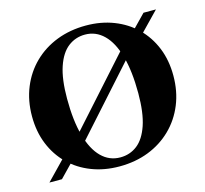

<svg xmlns="http://www.w3.org/2000/svg" viewBox="-105 -837 1036 969"><g transform="rotate(-15 413.0 -352.5)"><path d="M215.5 -166 584.5 -577.5 631.5 -613 721 -705H786L665.5 -580.5L611 -539L242 -127L195 -92L106 0H40.5L161 -124.5ZM422.5 -718Q501.5 -718 567.8 -692.2Q634 -666.5 682.5 -619Q731 -571.5 757.8 -505.8Q784.5 -440 784.5 -360Q784.5 -278 756.5 -209.5Q728.5 -141 677.2 -91Q626 -41 556.8 -14Q487.5 13 404.5 13Q325 13 258.8 -12.8Q192.5 -38.5 144 -86Q95.5 -133.5 68.8 -199.2Q42 -265 42 -345.5Q42 -427 70 -495.5Q98 -564 149.2 -614Q200.5 -664 270 -691Q339.5 -718 422.5 -718ZM420 -30Q470.5 -30 508.8 -59.8Q547 -89.5 568.8 -153.5Q590.5 -217.5 590.5 -319.5Q590.5 -435 568.2 -514.2Q546 -593.5 504.5 -634.2Q463 -675 406.5 -675Q356.5 -675 318 -645.2Q279.5 -615.5 257.8 -551.8Q236 -488 236 -385.5Q236 -270.5 258.2 -191Q280.5 -111.5 321.8 -70.8Q363 -30 420 -30Z"/></g></svg>

Font: Newsreader 60pt
Style: Bold
Weight: 700
Designer: Hugues Gentile
Foundry: Production Type
Version: Version 1.003